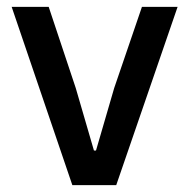

<svg xmlns="http://www.w3.org/2000/svg" viewBox="-20 -540 552 560"><path d="M191 0 14 -520H122L201 -283L254 -101H260L313 -283L394 -520H498L319 0Z"/></svg>

Font: IBM Plex Sans Thai Looped Medium
Style: Regular
Weight: 500
Designer: Mike Abbink, Paul van der Laan, Pieter van Rosmalen, Ben Mitchell, Mark Frömberg
Foundry: Bold Monday
Version: Version 1.1